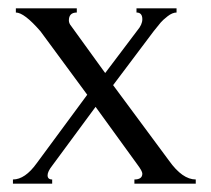

<svg xmlns="http://www.w3.org/2000/svg" viewBox="-20 -440 506 460"><path d="M302 0V-10Q321 -10 321 -24Q321 -30 309 -46L209 -184L105 -43Q94 -29 94 -20Q94 -10 105 -10V0H11V-10Q40 -10 68 -49L189 -213L77 -365Q38 -410 18 -410V-420H164V-410Q145 -410 145 -391Q145 -384 151 -377L232 -265L309 -367Q321 -381 321 -394Q321 -410 307 -410V-420H403V-410Q393 -410 381.5 -401Q370 -392 365 -386Q360 -380 348 -365L251 -236L385 -55Q417 -10 449 -10V0Z"/></svg>

Font: Forum
Style: Regular
Weight: 400
Designer: Denis Masharov
Foundry: Denis Masharov
Version: Version 1.000